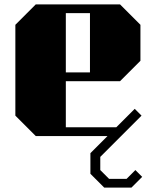

<svg xmlns="http://www.w3.org/2000/svg" viewBox="-20 -620 700 875"><path d="M628 186 579 235H455L392 172V78L470 0H143L50 -93V-507L143 -600H527L620 -507V-343L527 -250H280V-40H510L594 -124L625 -93L532 0L437 95V155L477 195H557L597 155ZM280 -290H390V-560H280Z"/></svg>

Font: Kumar One
Style: Regular
Weight: 400
Designer: Parimal Parmar
Foundry: Indian Type Foundry
Version: Version 1.001;PS 1.001;hotconv 1.0.88;makeotf.lib2.5.647800